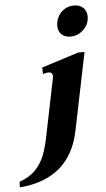

<svg xmlns="http://www.w3.org/2000/svg" viewBox="-112 -742 514 927"><g transform="rotate(-5 145.0 -279.0)"><path d="M194 -613Q194 -652 219.5 -678.5Q245 -705 283 -705Q311 -705 327.5 -689Q344 -673 344 -647Q344 -610 317 -583.5Q290 -557 253 -557Q226 -557 210 -572.5Q194 -588 194 -613ZM-53 120Q-4 103 25 72.5Q54 42 69 3.5Q84 -35 95 -91L151 -365Q152 -368 152 -374Q152 -394 130 -394Q127 -394 105 -389L104 -420L283 -477H314L237 -101Q190 127 -54 147Z"/></g></svg>

Font: Taviraj SemiBold
Style: Italic
Weight: 600
Italic angle: -12°
Designer: Katatrad Team
Foundry: CadsonDemak
Version: Version 1.001